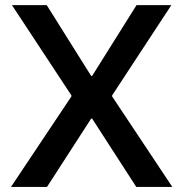

<svg xmlns="http://www.w3.org/2000/svg" viewBox="-20 -740 726 760"><path d="M344.7 -270.5H340.8L166 0H23.4L262.7 -358.4V-362.3L27.3 -719.7H165L340.8 -439.5H344.7L520.5 -719.7H658.2L423.8 -362.3V-358.4L662.1 0H519.5Z"/></svg>

Font: Reddit Sans Vanilla SemiBold
Style: Regular
Weight: 600
Designer: Stephen Hutchings
Foundry: Reddit
Version: Version 1.013